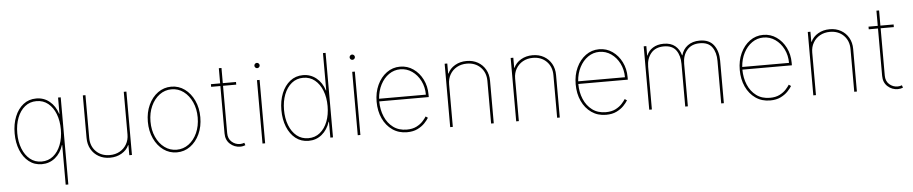

<svg xmlns="http://www.w3.org/2000/svg" viewBox="-48 -1084 7828 1646"><g transform="rotate(-5 3866.5 -261.0)"><path d="M484.4 204.5V-545.5H461.6V-406.2H458.8Q436.8 -474.1 388.3 -514Q339.8 -554 274.1 -554Q209.5 -554 162.5 -516.9Q115.4 -479.8 89.7 -415.8Q63.9 -351.9 63.9 -271.3Q63.9 -191.1 89.8 -127.1Q115.8 -63.2 163 -25.9Q210.2 11.4 274.1 11.4Q339.1 11.4 388.3 -28.4Q437.5 -68.2 458.8 -136.4H461.6V204.5ZM461.6 -271.3Q461.6 -197.4 438.7 -138.7Q415.8 -79.9 373.8 -45.6Q331.7 -11.4 274.1 -11.4Q216.6 -11.4 174.5 -45.6Q132.5 -79.9 109.6 -138.7Q86.6 -197.4 86.6 -271.3Q86.6 -345.2 109.4 -403.9Q132.1 -462.7 174.2 -497Q216.3 -531.2 274.1 -531.2Q332 -531.2 374.1 -497Q416.2 -462.7 438.9 -403.9Q461.6 -345.2 461.6 -271.3Z M1027 -179V-545.5H1049.7V0H1027V-86.6H1024.1Q1005 -44 961.1 -18.5Q917.3 7.1 860.8 7.1Q806.1 7.1 764.2 -16.7Q722.3 -40.5 698.5 -82.4Q674.7 -124.3 674.7 -179V-545.5H697.4V-179Q697.4 -106.5 742.9 -61.1Q788.4 -15.6 860.8 -15.6Q909.1 -15.6 946.6 -36.6Q984 -57.5 1005.5 -94.5Q1027 -131.4 1027 -179Z M1436.1 11.4Q1371.8 11.4 1320.7 -25.7Q1269.5 -62.9 1239.9 -127Q1210.2 -191.1 1210.2 -271.3Q1210.2 -351.9 1239.9 -415.8Q1269.5 -479.8 1320.7 -516.9Q1371.8 -554 1436.1 -554Q1500.4 -554 1551.3 -516.7Q1602.3 -479.4 1632.1 -415.5Q1661.9 -351.6 1661.9 -271.3Q1661.9 -191.1 1632.3 -127Q1602.6 -62.9 1551.5 -25.7Q1500.4 11.4 1436.1 11.4ZM1436.1 -11.4Q1494 -11.4 1540 -45.5Q1585.9 -79.5 1612.6 -138.5Q1639.2 -197.4 1639.2 -271.3Q1639.2 -345.2 1612.4 -403.9Q1585.6 -462.7 1539.8 -497Q1494 -531.2 1436.1 -531.2Q1378.6 -531.2 1332.6 -497Q1286.6 -462.7 1259.8 -403.9Q1233 -345.2 1233 -271.3Q1233 -197.4 1259.6 -138.5Q1286.2 -79.5 1332.2 -45.5Q1378.2 -11.4 1436.1 -11.4Z M1992.9 -545.5V-522.7H1879.3V-115.1Q1879.3 -67.5 1910 -40.1Q1940.7 -12.8 1981.5 -12.8Q1999.3 -12.8 2018.5 -19.9L2025.6 1.4Q2014.9 5.3 2004.6 7.6Q1994.3 9.9 1981.5 9.9Q1931.1 9.9 1893.8 -23.8Q1856.5 -57.5 1856.5 -115.1V-522.7H1777V-545.5H1856.5V-676.1H1879.3V-545.5Z M2173.3 0V-545.5H2196V0ZM2184.7 -647.7Q2175.4 -647.7 2168.7 -654.5Q2161.9 -661.2 2161.9 -670.5Q2161.9 -679.7 2168.7 -686.4Q2175.4 -693.2 2184.7 -693.2Q2193.9 -693.2 2200.6 -686.4Q2207.4 -679.7 2207.4 -670.5Q2207.4 -661.2 2200.6 -654.5Q2193.9 -647.7 2184.7 -647.7Z M2779.8 0V-727.3H2757.1V-406.2H2754.3Q2733 -474.4 2683.8 -514.2Q2634.6 -554 2569.6 -554Q2505.7 -554 2458.5 -516.7Q2411.2 -479.4 2385.3 -415.5Q2359.4 -351.6 2359.4 -271.3Q2359.4 -190.7 2385.1 -126.8Q2410.9 -62.9 2457.9 -25.7Q2505 11.4 2569.6 11.4Q2635.3 11.4 2683.8 -28.6Q2732.2 -68.5 2754.3 -136.4H2757.1V0ZM2757.1 -271.3Q2757.1 -197.4 2734.4 -138.7Q2711.6 -79.9 2669.6 -45.6Q2627.5 -11.4 2569.6 -11.4Q2511.7 -11.4 2469.6 -45.6Q2427.6 -79.9 2404.8 -138.7Q2382.1 -197.4 2382.1 -271.3Q2382.1 -345.2 2405 -403.9Q2427.9 -462.7 2470 -497Q2512.1 -531.2 2569.6 -531.2Q2627.1 -531.2 2669.2 -497Q2711.3 -462.7 2734.2 -403.9Q2757.1 -345.2 2757.1 -271.3Z M2992.9 0V-545.5H3015.6V0ZM3004.3 -647.7Q2995 -647.7 2988.3 -654.5Q2981.5 -661.2 2981.5 -670.5Q2981.5 -679.7 2988.3 -686.4Q2995 -693.2 3004.3 -693.2Q3013.5 -693.2 3020.2 -686.4Q3027 -679.7 3027 -670.5Q3027 -661.2 3020.2 -654.5Q3013.5 -647.7 3004.3 -647.7Z M3416.2 11.4Q3344.8 11.4 3291.4 -25.9Q3237.9 -63.2 3208.5 -127.1Q3179 -191.1 3179 -271.3Q3179 -351.6 3208.6 -415.5Q3238.3 -479.4 3289.4 -516.7Q3340.6 -554 3404.8 -554Q3468.4 -554 3518.8 -518.6Q3569.2 -483.3 3598.5 -424.7Q3627.8 -366.1 3627.8 -295.5V-272.7H3201.7Q3202.1 -201.3 3227.1 -142Q3252.1 -82.7 3299.9 -47.1Q3347.7 -11.4 3416.2 -11.4Q3466.6 -11.4 3500.9 -29.1Q3535.2 -46.9 3555.9 -70Q3576.7 -93 3586.6 -109.4L3605.1 -96.6Q3593 -76 3568.9 -50.8Q3544.7 -25.6 3507.1 -7.1Q3469.5 11.4 3416.2 11.4ZM3202.4 -295.5H3605.1Q3605.1 -361.2 3578.1 -414.6Q3551.1 -468 3505.7 -499.6Q3460.2 -531.2 3404.8 -531.2Q3351.2 -531.2 3307 -500.5Q3262.8 -469.8 3235.1 -416.5Q3207.4 -363.3 3202.4 -295.5Z M3811.1 -366.5V0H3788.4V-545.5H3811.1V-458.8H3813.9Q3833.1 -501.4 3877 -527Q3920.8 -552.6 3977.3 -552.6Q4032 -552.6 4073.9 -528.8Q4115.8 -505 4139.6 -463.1Q4163.4 -421.2 4163.4 -366.5V0H4140.6V-366.5Q4140.6 -438.9 4095.2 -484.4Q4049.7 -529.8 3977.3 -529.8Q3929 -529.8 3891.5 -508.9Q3854 -487.9 3832.6 -451Q3811.1 -414.1 3811.1 -366.5Z M4379.3 -366.5V0H4356.5V-545.5H4379.3V-458.8H4382.1Q4401.3 -501.4 4445.1 -527Q4489 -552.6 4545.5 -552.6Q4600.1 -552.6 4642 -528.8Q4683.9 -505 4707.7 -463.1Q4731.5 -421.2 4731.5 -366.5V0H4708.8V-366.5Q4708.8 -438.9 4663.4 -484.4Q4617.9 -529.8 4545.5 -529.8Q4497.2 -529.8 4459.7 -508.9Q4422.2 -487.9 4400.7 -451Q4379.3 -414.1 4379.3 -366.5Z M5129.3 11.4Q5057.9 11.4 5004.4 -25.9Q4951 -63.2 4921.5 -127.1Q4892 -191.1 4892 -271.3Q4892 -351.6 4921.7 -415.5Q4951.3 -479.4 5002.5 -516.7Q5053.6 -554 5117.9 -554Q5181.5 -554 5231.9 -518.6Q5282.3 -483.3 5311.6 -424.7Q5340.9 -366.1 5340.9 -295.5V-272.7H4914.8Q4915.1 -201.3 4940.2 -142Q4965.2 -82.7 5013 -47.1Q5060.7 -11.4 5129.3 -11.4Q5179.7 -11.4 5214 -29.1Q5248.2 -46.9 5269 -70Q5289.8 -93 5299.7 -109.4L5318.2 -96.6Q5306.1 -76 5282 -50.8Q5257.8 -25.6 5220.2 -7.1Q5182.5 11.4 5129.3 11.4ZM4915.5 -295.5H5318.2Q5318.2 -361.2 5291.2 -414.6Q5264.2 -468 5218.8 -499.6Q5173.3 -531.2 5117.9 -531.2Q5064.3 -531.2 5020.1 -500.5Q4975.9 -469.8 4948.2 -416.5Q4920.5 -363.3 4915.5 -295.5Z M5501.4 0V-545.5H5524.1V-464.5H5527Q5541.9 -504.3 5580.4 -528.4Q5619 -552.6 5673.3 -552.6Q5735.1 -552.6 5771.8 -522Q5808.6 -491.5 5822.4 -440.3H5825.3Q5838.8 -491.5 5880 -522Q5921.2 -552.6 5983 -552.6Q6065 -552.6 6104.2 -500.5Q6143.5 -448.5 6143.5 -366.5V0H6120.7V-366.5Q6120.7 -438.9 6088.1 -484.4Q6055.4 -529.8 5983 -529.8Q5910.5 -529.8 5872.2 -483.8Q5833.8 -437.9 5833.8 -366.5V0H5811.1V-366.5Q5811.1 -438.9 5778.4 -484.4Q5745.7 -529.8 5673.3 -529.8Q5600.9 -529.8 5562.5 -483.8Q5524.1 -437.9 5524.1 -366.5V0Z M6541.2 11.4Q6469.8 11.4 6416.4 -25.9Q6362.9 -63.2 6333.5 -127.1Q6304 -191.1 6304 -271.3Q6304 -351.6 6333.6 -415.5Q6363.3 -479.4 6414.4 -516.7Q6465.6 -554 6529.8 -554Q6593.4 -554 6643.8 -518.6Q6694.2 -483.3 6723.5 -424.7Q6752.8 -366.1 6752.8 -295.5V-272.7H6326.7Q6327.1 -201.3 6352.1 -142Q6377.1 -82.7 6424.9 -47.1Q6472.7 -11.4 6541.2 -11.4Q6591.6 -11.4 6625.9 -29.1Q6660.2 -46.9 6680.9 -70Q6701.7 -93 6711.6 -109.4L6730.1 -96.6Q6718 -76 6693.9 -50.8Q6669.7 -25.6 6632.1 -7.1Q6594.5 11.4 6541.2 11.4ZM6327.4 -295.5H6730.1Q6730.1 -361.2 6703.1 -414.6Q6676.1 -468 6630.7 -499.6Q6585.2 -531.2 6529.8 -531.2Q6476.2 -531.2 6432 -500.5Q6387.8 -469.8 6360.1 -416.5Q6332.4 -363.3 6327.4 -295.5Z M6936.1 -366.5V0H6913.4V-545.5H6936.1V-458.8H6938.9Q6958.1 -501.4 7002 -527Q7045.8 -552.6 7102.3 -552.6Q7157 -552.6 7198.9 -528.8Q7240.8 -505 7264.6 -463.1Q7288.4 -421.2 7288.4 -366.5V0H7265.6V-366.5Q7265.6 -438.9 7220.2 -484.4Q7174.7 -529.8 7102.3 -529.8Q7054 -529.8 7016.5 -508.9Q6979 -487.9 6957.6 -451Q6936.1 -414.1 6936.1 -366.5Z M7652 -545.5V-522.7H7538.4V-115.1Q7538.4 -67.5 7569.1 -40.1Q7599.8 -12.8 7640.6 -12.8Q7658.4 -12.8 7677.6 -19.9L7684.7 1.4Q7674 5.3 7663.7 7.6Q7653.4 9.9 7640.6 9.9Q7590.2 9.9 7552.9 -23.8Q7515.6 -57.5 7515.6 -115.1V-522.7H7436.1V-545.5H7515.6V-676.1H7538.4V-545.5Z"/></g></svg>

Font: Inter UI Thin
Style: Regular
Weight: 100
Designer: Rasmus Andersson
Foundry: rsms
Version: 3.2;8d6f07862